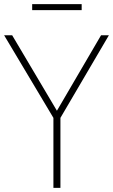

<svg xmlns="http://www.w3.org/2000/svg" viewBox="-31 -911 548 931"><path d="M228 0V-339.5L-11 -740H28L245 -374L459 -740H497L262 -339.5V0ZM125 -862V-891H365V-862Z"/></svg>

Font: Encode Sans Cnd Th
Style: Regular
Weight: 100
Width: 3
Designer: Multiple Designers
Foundry: Impallari Type
Version: Version 3.002; ttfautohint (v1.8.3) -l 8 -r 50 -G 200 -x 14 